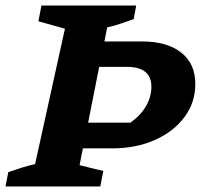

<svg xmlns="http://www.w3.org/2000/svg" viewBox="-48 -675 727 695"><path d="M-28 0 -18 -52Q8 -61 32 -68.5Q56 -76 79 -81L187 -571L91 -598L102 -655H445L436 -606Q410 -597 387.5 -589Q365 -581 340 -576L330 -525H466Q556 -525 607.5 -485Q659 -445 659 -371Q659 -304 620 -251.5Q581 -199 513 -168.5Q445 -138 359 -138H252L240 -77L326 -56L315 0ZM411 -433H311L271 -231H424Q460 -256 480 -290Q500 -324 500 -361Q500 -433 411 -433Z"/></svg>

Font: Piazzolla SC
Style: Bold Italic
Weight: 700
Italic angle: -11.3°
Designer: Juan Pablo del Peral
Foundry: Huerta Tipografica
Version: Version 1.330